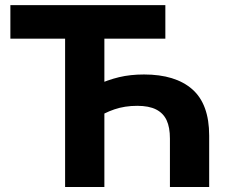

<svg xmlns="http://www.w3.org/2000/svg" viewBox="-20 -748 907 768"><path d="M816.7 -205.5V0H659.7V-193.8Q659.7 -238.7 646.5 -267Q633.3 -295.4 604.5 -310.1Q575.8 -324.7 529 -324.7Q479 -324.7 437.4 -310.5Q395.8 -296.3 360.7 -272V-405.7Q411.1 -428.5 456.2 -439.3Q501.4 -450.1 556.2 -450.1Q681.8 -450.1 749.3 -390.7Q816.7 -331.3 816.7 -205.5ZM397.5 0H240.4V-617.9H397.5ZM21.5 -727.5H641.4V-593.2H21.5Z"/></svg>

Font: Intratopia Thin
Style: Regular
Weight: 100
Designer: Rasmus Andersson
Foundry: rsms
Version: Version 3.000;Glyphs 3.2.3 (3260)